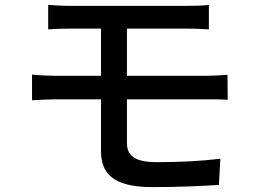

<svg xmlns="http://www.w3.org/2000/svg" viewBox="-20 -741 1040 785"><path d="M499 -335H823C845 -335 885 -335 911 -333L910 -435C886 -433 842 -431 821 -431H499V-624H748C784 -624 809 -622 834 -621V-721C811 -718 781 -717 748 -717H270C235 -717 205 -719 177 -721V-621C205 -623 235 -624 270 -624H393V-431H212C183 -431 139 -433 111 -436V-331C140 -333 185 -335 212 -335H393V-124C393 -34 439 24 604 24C699 24 802 20 875 15L881 -92C798 -82 713 -78 621 -78C534 -78 499 -103 499 -156Z"/></svg>

Font: Noto Sans T Chinese Medium
Style: Regular
Weight: 500
Designer: Ryoko NISHIZUKA (kana & ideographs); Paul D. Hunt (Latin, Greek & Cyrillic); Wenlong ZHANG (bopomofo); Sandoll Communica
Foundry: Adobe Systems Incorporated
Version: Version 1.000;PS 1;hotconv 1.0.78;makeotf.lib2.5.61930